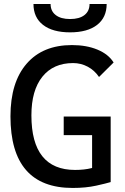

<svg xmlns="http://www.w3.org/2000/svg" viewBox="-20 -928 626 958"><path d="M342.8 9.8Q187.5 9.8 109.9 -79.6Q32.2 -168.9 32.2 -347.7Q32.2 -517.1 112.8 -610.1Q193.4 -703.1 338.9 -703.1Q411.6 -703.1 466.3 -680.4Q521 -657.7 546.9 -616.2L474.1 -543.9Q451.7 -577.1 417.7 -595.2Q383.8 -613.3 344.7 -613.3Q246.1 -613.3 191.4 -545.2Q136.7 -477.1 136.7 -352.5Q136.7 -216.3 191.4 -148.2Q246.1 -80.1 354.5 -80.1Q400.9 -80.1 436.3 -89.1Q471.7 -98.1 494.1 -104.5L532.2 -19.5Q511.7 -13.2 460.2 -1.7Q408.7 9.8 342.8 9.8ZM439.5 -19.5V-346.7H532.2V-19.5ZM297.9 -253.9V-346.7H529.3V-253.9ZM329.6 -766.6Q242.7 -766.6 194.8 -803.7Q147 -840.8 147 -908.2H232.4Q232.4 -872.6 258.1 -852.8Q283.7 -833 329.6 -833Q376 -833 401.4 -852.8Q426.8 -872.6 426.8 -908.2H512.2Q512.2 -840.8 464.4 -803.7Q416.5 -766.6 329.6 -766.6Z"/></svg>

Font: Cascadia Code PL
Style: Regular
Weight: 400
Monospace: yes
Designer: Aaron Bell
Foundry: Saja Typeworks
Version: Version 2102.003